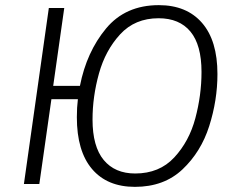

<svg xmlns="http://www.w3.org/2000/svg" viewBox="-20 -716 914 747"><path d="M826 -428Q826 -326 794 -225.5Q762 -125 690 -57Q618 11 505 11Q397 11 338 -58.5Q279 -128 279 -260Q279 -298 283 -330H180L133 0H73L170 -685H230L187 -382H291Q317 -514 392.5 -605Q468 -696 598 -696Q706 -696 766 -627Q826 -558 826 -428ZM764 -436Q764 -541 721 -593Q678 -645 597 -645Q505 -645 447.5 -582.5Q390 -520 365 -430Q340 -340 340 -251Q340 -146 383.5 -93.5Q427 -41 506 -41Q600 -41 658 -103.5Q716 -166 740 -256Q764 -346 764 -436Z"/></svg>

Font: FiraGO Light
Style: Italic
Weight: 300
Italic angle: -8°
Designer: bBox Type GmbH
Foundry: bBox Type GmbH
Version: Version 1.001